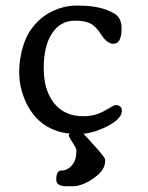

<svg xmlns="http://www.w3.org/2000/svg" viewBox="-20 -443 520 673"><path d="M232.9 210H213.4Q177.2 210 177.2 186.5Q177.2 154.8 194.8 154.8Q215.8 154.8 231.4 137.2Q247.1 119.6 247.1 92.8L248 85.9Q248 77.1 234.6 56.9Q221.2 36.6 221.2 32.2Q221.2 29.8 223.6 25.4Q110.4 12.7 65.4 -97.2Q47.9 -140.6 47.4 -182.6V-193.8Q47.4 -235.4 60.5 -279.8Q73.7 -324.2 102.1 -356.7Q130.4 -389.2 168.9 -406.2Q207.5 -423.3 246.1 -423.3H256.3Q334.5 -423.3 380.9 -395.5Q406.2 -380.4 406.2 -343.8Q406.2 -289.6 377.9 -289.6Q355.5 -289.6 335.9 -320.1Q316.4 -350.6 296.9 -360.6Q277.3 -370.6 243.2 -370.6Q191.9 -370.6 162.6 -326.4Q133.3 -282.2 133.3 -204.3Q133.3 -126.5 169.7 -81.1Q206.1 -35.6 272 -35.6Q314 -35.6 347.4 -55.2Q380.9 -74.7 383.8 -74.7Q407.2 -74.7 407.2 -54.7Q407.2 -26.9 355.5 0Q313.5 21.5 272.9 25.9Q284.2 38.1 302.7 58.6Q348.6 108.4 348.6 116.7V120.6Q348.6 150.4 317.4 174.8Q272.5 210 232.9 210Z"/></svg>

Font: Averia Serif Libre Light
Style: Regular
Weight: 300
Version: Version 1.002